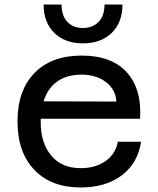

<svg xmlns="http://www.w3.org/2000/svg" viewBox="-20 -804 690 836"><path d="M340.8 -615.2Q263.2 -615.2 216.6 -660.6Q169.9 -706.1 169.9 -784.2H248Q248 -735.8 273.2 -709Q298.3 -682.1 340.8 -682.1Q383.8 -682.1 409.4 -709Q435.1 -735.8 435.1 -784.2H513.2Q513.2 -706.1 466.3 -660.6Q419.4 -615.2 340.8 -615.2ZM331.1 12.2Q202.6 12.2 129.4 -64.5Q56.2 -141.1 56.2 -275.9Q56.2 -410.2 130.1 -486.1Q204.1 -562 335 -562Q466.3 -562 532.2 -489Q598.1 -416 589.8 -287.1H157.2V-272Q157.2 -181.2 203.1 -126.5Q249 -71.8 331.1 -71.8Q396 -71.8 439.7 -102.8Q483.4 -133.8 493.2 -187H594.2Q580.6 -93.8 510.5 -40.8Q440.4 12.2 331.1 12.2ZM335 -479Q271.5 -479 229.2 -449.2Q187 -419.4 169.9 -362.8L486.8 -361.8Q483.4 -414.6 441.2 -446.8Q398.9 -479 335 -479Z"/></svg>

Font: Azeret Mono
Style: Regular
Weight: 400
Designer: Martin Vácha
Foundry: Displaay
Version: Version 1.002